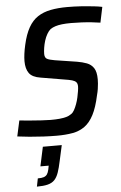

<svg xmlns="http://www.w3.org/2000/svg" viewBox="-63 -740 671 1062"><g transform="rotate(-5 272.5 -208.5)"><path d="M233 8Q198 8 158.5 6Q119 4 81.5 0.5Q44 -3 14 -7L33 -94Q62 -91 93.5 -88.5Q125 -86 155 -84Q185 -82 206 -82Q234 -82 255 -84Q276 -86 292.5 -90.5Q309 -95 321 -104Q331 -110 339 -124.5Q347 -139 353.5 -157Q360 -175 364 -193.5Q368 -212 370.5 -228Q373 -244 373 -253Q373 -269 366 -277Q359 -285 343.5 -289.5Q328 -294 301 -298L171 -320Q125 -327 107.5 -351.5Q90 -376 90 -418Q90 -436 93 -459Q96 -482 102 -508Q115 -566 136 -603Q157 -640 187.5 -660Q218 -680 259 -688Q300 -696 351 -696Q390 -696 427.5 -693.5Q465 -691 496 -687.5Q527 -684 545 -680L527 -594Q508 -597 480.5 -600Q453 -603 423 -604.5Q393 -606 365 -606Q336 -606 314.5 -603.5Q293 -601 277.5 -596Q262 -591 250 -583Q239 -574 229.5 -557.5Q220 -541 214 -521.5Q208 -502 205 -482.5Q202 -463 202 -449Q202 -428 214.5 -421Q227 -414 257 -409L379 -390Q409 -385 433 -376Q457 -367 471 -346Q485 -325 485 -283Q485 -273 484 -259.5Q483 -246 480.5 -229.5Q478 -213 473 -195Q459 -129 438 -88.5Q417 -48 388 -27Q359 -6 320.5 1Q282 8 233 8ZM98 279 107 234Q129 234 140.5 230Q152 226 158.5 217Q165 208 169 190L173 169H127L150 62H255L236 148Q228 187 219 212.5Q210 238 196 252.5Q182 267 158.5 273Q135 279 98 279Z"/></g></svg>

Font: Saira SemiCondensed Medium
Style: Italic
Weight: 500
Width: 4
Italic angle: -12°
Designer: Hector Gatti with collaboration of the Omnibus-Type team
Foundry: Omnibus-Type
Version: Version 1.101